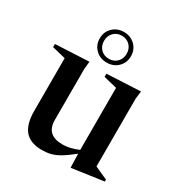

<svg xmlns="http://www.w3.org/2000/svg" viewBox="-179 -867 948 1008"><g transform="rotate(30 295.5 -363.5)"><path d="M197 -161Q197 -69.5 294.5 -69.5Q320.5 -69.5 345.2 -75.8Q370 -82 391 -91.5V-467.5L310 -487.5V-506.5L514 -516.5L508.5 -469.5V-59Q514.5 -56 529 -49.5Q543.5 -43 559.5 -35.8Q575.5 -28.5 586 -24V-12L398.5 14.5H394L391.5 -68.5Q350.5 -35.5 322 -18.8Q293.5 -2 269.2 4Q245 10 216.5 10Q146 10 112.8 -28.8Q79.5 -67.5 79.5 -148.5V-467.5L-2 -487.5V-506.5L201.5 -516.5L197 -469.5ZM281.5 -742.5Q322 -742.5 349 -716.2Q376 -690 376 -650Q376 -610 349 -583.8Q322 -557.5 281.5 -557.5Q241 -557.5 214 -583.8Q187 -610 187 -650Q187 -690 214 -716.2Q241 -742.5 281.5 -742.5ZM281.5 -580.5Q311.5 -580.5 330.8 -600Q350 -619.5 350 -650Q350 -680.5 330.8 -700.2Q311.5 -720 281.5 -720Q251.5 -720 232.2 -700.2Q213 -680.5 213 -650Q213 -619.5 232.2 -600Q251.5 -580.5 281.5 -580.5Z"/></g></svg>

Font: Newsreader 72pt Medium
Style: Regular
Weight: 500
Designer: Hugues Gentile
Foundry: Production Type
Version: Version 1.003; ttfautohint (v1.8.3)